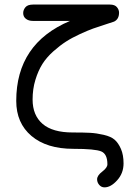

<svg xmlns="http://www.w3.org/2000/svg" viewBox="-20 -642 574 837"><path d="M299.8 6.8C363 6.8 403.5 10.6 421.4 18.1C439.3 25.6 448.2 44.3 448.2 74.2C448.2 84 440.8 94.6 425.8 106C410.8 117.4 403.3 128.6 403.3 139.6C403.3 148.8 406.4 156.9 412.6 164.1C418.8 171.2 426.4 174.8 435.5 174.8C453.8 174.8 472.2 164.6 490.7 144C509.3 123.5 518.6 99 518.6 70.3C518.6 45.6 514.8 24.6 507.3 7.3C499.8 -9.9 490.7 -23.3 480 -32.7C469.2 -42.2 453.3 -49.3 432.1 -54.2C411 -59.1 391.1 -62 372.6 -63C354 -64 328.8 -64.5 296.9 -64.5C238.3 -64.5 194.5 -77 165.5 -102.1C136.6 -127.1 122.1 -162.4 122.1 -208C122.1 -238.6 126.1 -267.3 134.3 -293.9C142.4 -320.6 152.7 -343.8 165 -363.3C177.4 -382.8 193.4 -401.2 212.9 -418.5C232.4 -435.7 250.8 -449.9 268.1 -460.9C285.3 -472 305.7 -482.9 329.1 -493.7C352.5 -504.4 371.6 -512.4 386.2 -517.6C400.9 -522.8 418.5 -528.6 439 -535.2C459.5 -541.7 472.3 -545.9 477.5 -547.9C491.9 -555 499 -568 499 -586.9C499 -595.4 495.9 -603.4 489.7 -610.8C483.6 -618.3 473.3 -622.1 459 -622.1H124C108.4 -622.1 97.3 -618.2 90.8 -610.4C84.3 -602.5 81.1 -594.1 81.1 -585C81.1 -574.5 85 -566.2 92.8 -560.1C100.6 -553.9 111 -550.8 124 -550.8H285.2C128.9 -485 50.8 -368.8 50.8 -202.1C50.8 -137.7 72.9 -86.8 117.2 -49.3C161.5 -11.9 222.3 6.8 299.8 6.8Z"/></svg>

Font: Jura
Style: DemiBold
Weight: 600
Version: Version 2.5.1